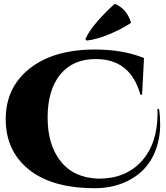

<svg xmlns="http://www.w3.org/2000/svg" viewBox="-20 -974 870 1008"><path d="M435 -761 428 -768Q447 -812 493.5 -864.5Q540 -917 583 -954Q647 -927 668 -854Q618 -821 553 -794Q488 -767 435 -761ZM815 -402Q821 -362 821 -317Q821 -272 809 -224Q771 -73 628 -14Q560 14 478 14Q253 14 131.5 -84Q10 -182 10 -348.5Q10 -515 136 -614.5Q262 -714 478 -714Q628 -714 736 -669L726 -477H717Q665 -664 483 -664Q362 -664 296 -582.5Q230 -501 230 -357Q230 -213 299 -126.5Q368 -40 498 -36Q641 -36 724 -128.5Q807 -221 807 -378Q807 -390 807 -402Z"/></svg>

Font: Cinzel Decorative Black
Style: Regular
Weight: 900
Designer: Natanael Gama
Version: Version 1.002;PS 001.002;hotconv 1.0.56;makeotf.lib2.0.21325